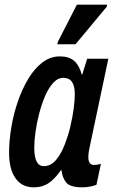

<svg xmlns="http://www.w3.org/2000/svg" viewBox="-20 -794 494 824"><path d="M125 10Q74 10 46.5 -29Q19 -68 19 -138Q19 -190 28.5 -247Q38 -304 56.5 -358Q75 -412 101.5 -456Q128 -500 162 -526Q196 -552 237 -552Q276 -552 298 -533Q320 -514 331 -474H333L354 -542H445L364 -159Q359 -136 359 -120Q359 -86 384 -86Q397 -86 413 -91L394 -1Q382 4 365 7Q348 10 334 10Q280 10 263.5 -11.5Q247 -33 244 -63H241Q215 -26 188.5 -8Q162 10 125 10ZM168 -81Q198 -81 220 -107Q242 -133 257 -171.5Q272 -210 281 -247Q292 -294 296.5 -329Q301 -364 301 -391Q301 -460 252 -460Q228 -460 208 -438Q188 -416 173 -380.5Q158 -345 147.5 -304Q137 -263 132 -225Q127 -187 127 -160Q127 -81 168 -81ZM226 -604 229 -616 310 -774H440L438 -765L304 -604Z"/></svg>

Font: Noto Sans ExtraCondensed SemiBold
Style: Italic
Weight: 600
Width: 2
Italic angle: -12°
Designer: Monotype Design Team
Foundry: Monotype Imaging Inc.
Version: Version 2.013; ttfautohint (v1.8.4.7-5d5b)